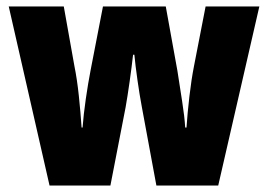

<svg xmlns="http://www.w3.org/2000/svg" viewBox="-20 -573 828 593"><path d="M418 -243Q411 -280 404.5 -326Q398 -372 395 -404H391Q387 -368 380.5 -322Q374 -276 368 -242L321 0H133L7 -553H177L210 -368Q218 -329 223.5 -277Q229 -225 232 -179H235Q238 -219 245 -267.5Q252 -316 260 -357L298 -553H492L528 -354Q535 -308 542.5 -260.5Q550 -213 552 -179H556Q559 -224 565 -275.5Q571 -327 579 -368L615 -553H781L654 0H463Z"/></svg>

Font: Noto Sans Thai Cond Blk
Style: Regular
Weight: 900
Width: 3
Designer: Monotype Design Team
Foundry: Monotype Imaging Inc.
Version: Version 2.002; ttfautohint (v1.8.4.7-5d5b)